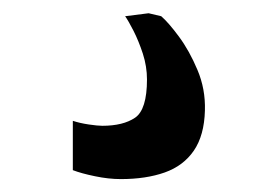

<svg xmlns="http://www.w3.org/2000/svg" viewBox="-20 -26 420 290"><path d="M162.5 244.5Q144 244.5 123.5 240.2Q103 236 90 231V156.5Q100.5 160 114 162Q127.5 164 134.5 164Q166 164 184 151.8Q202 139.5 202 94Q202 74.5 195.8 55.2Q189.5 36 181.8 20.8Q174 5.5 169 -1.5L204.5 -6L223.5 -1.5Q234.5 8 250.2 29.2Q266 50.5 278.2 79.5Q290.5 108.5 289.5 141Q288.5 178.5 272.8 201.5Q257 224.5 228.8 234.5Q200.5 244.5 162.5 244.5Z"/></svg>

Font: Merriweather 20pt SemiBold
Style: Regular
Weight: 600
Version: Version 2.100